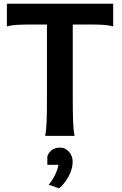

<svg xmlns="http://www.w3.org/2000/svg" viewBox="-20 -733 658 1036"><path d="M17.1 -712.9H590.8V-590.8Q564.5 -597.2 536.4 -598.9Q508.3 -600.6 478.5 -600.6H372.6V-201.7Q372.6 -133.3 374.3 -80.6Q376 -27.8 382.3 0H223.6Q230 -27.8 231.7 -80.6Q233.4 -133.3 233.4 -201.7V-600.6H129.4Q100.1 -600.6 71.8 -598.9Q43.5 -597.2 17.1 -590.8ZM235.4 156.2V109.9Q243.7 88.9 260.3 76.2Q276.9 63.5 303.7 63.5Q332.5 63.5 352.3 85.9Q372.1 108.4 372.1 139.2Q372.1 180.2 349.4 220.2Q326.7 260.3 298.8 283.2L242.2 263.7Q257.8 248 274.4 215.8Q291 183.6 295.4 156.2Z"/></svg>

Font: Andika
Style: Bold
Weight: 700
Designer: Victor Gaultney, Annie Olsen, Julie Remington, Don Collingsworth, Eric Hays, Becca Hirsbrunner
Foundry: SIL International
Version: Version 6.101